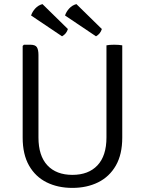

<svg xmlns="http://www.w3.org/2000/svg" viewBox="-20 -904 706 936"><path d="M576 -233Q576 -151.5 544.8 -97Q513.5 -42.5 458.5 -15.2Q403.5 12 332.5 12Q262 12 207.2 -15.2Q152.5 -42.5 121.5 -97Q90.5 -151.5 90.5 -233V-680L96.5 -686H127.5Q152.5 -686 160 -673.5Q167.5 -661 167.5 -636.5V-234Q167.5 -144.5 211 -98Q254.5 -51.5 333 -51.5Q411.5 -51.5 455.2 -98Q499 -144.5 499 -234V-683Q513.5 -686 536.5 -686Q560 -686 576 -683ZM187 -884 311 -762.5Q304 -739 282.5 -727L131.5 -828.5Q137.5 -847 152 -862.8Q166.5 -878.5 187 -884ZM352.5 -884 476.5 -762.5Q469.5 -739 448 -727L297 -828.5Q303 -847 317.5 -862.8Q332 -878.5 352.5 -884Z"/></svg>

Font: Signika SC Light
Style: Regular
Weight: 300
Designer: Anna Giedryś
Foundry: Anna Giedryś
Version: Version 2.000; ttfautohint (v1.8.3) -l 8 -r 50 -G 200 -x 9 -